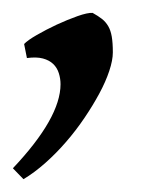

<svg xmlns="http://www.w3.org/2000/svg" viewBox="-29 -132 249 301"><path d="M147.9 -49.8Q147.9 -37.6 142.3 -20.8Q136.7 -3.9 126.7 14.6Q116.7 33.2 103.5 52.7Q90.3 72.3 74.7 90.3Q59.1 108.4 42 123.5Q24.9 138.7 7.8 148.9L-8.8 131.8Q65.9 52.7 65.9 0Q65.9 -8.8 63.2 -17.3Q60.5 -25.9 54.4 -31.7Q48.3 -37.6 38.3 -40.3Q28.3 -43 13.2 -41L8.8 -63Q14.2 -68.8 28.6 -77.1Q43 -85.4 59.8 -93.3Q76.7 -101.1 92.5 -106.7Q108.4 -112.3 116.2 -111.8Q125 -106.9 130.9 -102.3Q136.7 -97.7 140.6 -91.1Q144.5 -84.5 146.2 -74.7Q147.9 -64.9 147.9 -49.8Z"/></svg>

Font: GentiumAlt
Style: Italic
Weight: 400
Italic angle: -7°
Designer: J. Victor Gaultney
Version: Version 1.02; 2005; OFL release